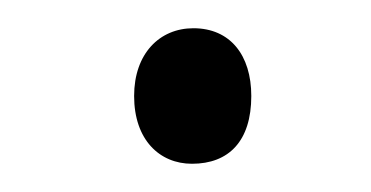

<svg xmlns="http://www.w3.org/2000/svg" viewBox="-20 -670 263 136"><path d="M75 -602C75 -571 93 -554 116 -554C142 -554 158 -570 158 -602C158 -631 143 -650 117 -650C93 -650 75 -632 75 -602Z"/></svg>

Font: Noto Sans Devanagari UI ExtraCondensed Light
Style: Regular
Weight: 300
Width: 2
Designer: Jelle Bosma - Monotype Design Team
Foundry: Monotype Imaging Inc.
Version: Version 2.004